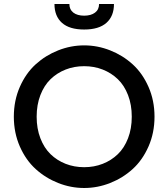

<svg xmlns="http://www.w3.org/2000/svg" viewBox="-20 -939 850 969"><path d="M330.1 -918.9Q330.1 -890.6 350.3 -875.2Q370.6 -859.9 404.8 -859.9Q439 -859.9 459.5 -875.2Q480 -890.6 480 -918.9H555.2Q555.2 -857.4 517.1 -823.7Q479 -790 404.8 -790Q330.6 -790 292.7 -823.7Q254.9 -857.4 254.9 -918.9ZM80.1 -199.7Q49.8 -268.6 49.8 -350.1Q49.8 -431.6 80.1 -500.5Q110.4 -569.3 160.2 -614.5Q210 -659.7 273.7 -684.8Q337.4 -710 404.8 -710Q472.2 -710 535.9 -684.8Q599.6 -659.7 649.4 -614.5Q699.2 -569.3 729.5 -500.5Q759.8 -431.6 759.8 -350.1Q759.8 -268.6 729.5 -199.7Q699.2 -130.9 649.4 -85.7Q599.6 -40.5 535.9 -15.4Q472.2 9.8 404.8 9.8Q337.4 9.8 273.7 -15.4Q210 -40.5 160.2 -85.7Q110.4 -130.9 80.1 -199.7ZM183.8 -459Q165 -410.2 165 -350.1Q165 -290 183.8 -241.2Q202.6 -192.4 235.1 -160.9Q267.6 -129.4 311 -112.3Q354.5 -95.2 404.8 -95.2Q455.1 -95.2 498.5 -112.3Q542 -129.4 574.7 -160.9Q607.4 -192.4 626.2 -241.2Q645 -290 645 -350.1Q645 -410.2 626.2 -459Q607.4 -507.8 574.7 -539.3Q542 -570.8 498.5 -587.9Q455.1 -605 404.8 -605Q354.5 -605 311 -587.9Q267.6 -570.8 235.1 -539.3Q202.6 -507.8 183.8 -459Z"/></svg>

Font: Tiffany Gothic CC
Style: Regular
Weight: 400
Designer: indestructible type*
Foundry: Cowboy Collective
Version: Version 1.000